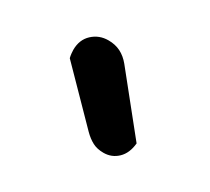

<svg xmlns="http://www.w3.org/2000/svg" viewBox="-54 -781 374 342"><g transform="rotate(30 133.0 -610.0)"><path d="M140 -540 45 -637Q44 -641 43.5 -645.5Q43 -650 43 -653Q43 -674 56.5 -686.5Q70 -699 89 -699Q103 -699 114 -693.5Q125 -688 134 -677L224 -565Q222 -544 210 -532.5Q198 -521 181 -521Q168 -521 158.5 -526Q149 -531 140 -540Z"/></g></svg>

Font: Baloo Bhaijaan 2 Medium
Style: Regular
Weight: 500
Designer: Sanskriti Dholi, Noopur Datye and Ek Type
Foundry: Ek Type
Version: Version 1.701